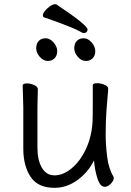

<svg xmlns="http://www.w3.org/2000/svg" viewBox="-20 -885 630 923"><path d="M497 -418Q496 -409 492 -356.5Q488 -304 488 -237Q488 -191 495 -132.5Q502 -74 526 -35Q527 -33 527 -29Q527 -17 513 -2Q499 13 483 13Q461 13 448 -28.5Q435 -70 432 -114Q404 -57 352.5 -19.5Q301 18 242 18Q162 18 127 -35Q92 -88 92 -171V-368L91 -406L89 -474Q89 -484 109 -484Q127 -484 144.5 -476Q162 -468 162 -456Q162 -435 161 -419L160 -368V-175Q160 -115 181.5 -78.5Q203 -42 242 -42Q283 -42 324 -75.5Q365 -109 393 -168.5Q421 -228 425 -301Q426 -322 426 -395V-475Q426 -485 447 -485Q465 -485 482.5 -477.5Q500 -470 500 -459V-457Q500 -445 497 -418ZM337 -653Q337 -675 349 -688Q361 -701 383 -701Q403 -701 420.5 -681Q438 -661 438 -639Q438 -618 425.5 -605Q413 -592 393 -592Q371 -592 354 -612Q337 -632 337 -653ZM154 -653Q154 -675 166 -688Q178 -701 200 -701Q220 -701 237.5 -681Q255 -661 255 -639Q255 -618 242.5 -605Q230 -592 210 -592Q188 -592 171 -612Q154 -632 154 -653ZM384 -726Q379 -726 373 -729Q353 -741 322 -753.5Q291 -766 269.5 -774Q248 -782 237 -786L193 -801Q186 -804 186 -811Q186 -825 208 -845Q230 -865 245 -865Q249 -865 251 -864Q401 -764 401 -743Q401 -736 396 -731Q391 -726 384 -726Z"/></svg>

Font: Iansui
Style: Regular
Weight: 400
Designer: But Ko / Fontworks Inc.
Foundry: zi-hi.com / Fontworks Inc.
Version: Version 1.002